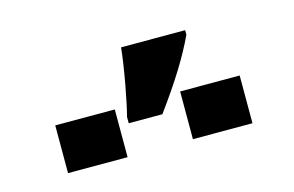

<svg xmlns="http://www.w3.org/2000/svg" viewBox="-45 -928 624 408"><g transform="rotate(-15 267.0 -723.5)"><path d="M215 -678H289C333 -738 362 -785 382 -828V-838H241C237 -796 223 -722 215 -692ZM338 -610H469V-715H338ZM63 -609H194V-714H63Z"/></g></svg>

Font: Kathrein 85 Heavy
Style: Regular
Weight: 900
Designer: Lazydogs Typefoundry, based on Open Sans by Ascender Corporation
Foundry: Lazydogs Typefoundry
Version: Version 1.003;PS 001.003;hotconv 1.0.88;makeotf.lib2.5.64775